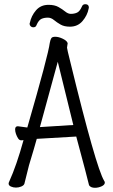

<svg xmlns="http://www.w3.org/2000/svg" viewBox="-20 -886 540 914"><path d="M432 8Q412 8 404 -4Q396 -39 343 -236L155 -225Q145 -188 118 -99L96 -11Q93 -3 81 2Q69 7 56 7Q43 7 32 2Q21 -3 21 -12Q21 -16 24 -22Q59 -99 92 -219Q87 -218 81 -218Q72 -218 66 -227.5Q60 -237 56 -248.5Q52 -260 52 -270Q52 -285 65 -285Q90 -281 110 -279Q210 -625 217 -682Q220 -698 224.5 -704.5Q229 -711 243 -711Q259 -711 278 -702Q297 -693 301 -683Q302 -682 302 -679Q302 -675 300.5 -669.5Q299 -664 299 -659Q299 -654 315 -590Q437 -89 476 -25Q479 -21 479 -17Q479 -6 463.5 1Q448 8 432 8ZM170 -281 329 -291Q304 -390 270 -531L255 -592ZM138 -756Q131 -756 126 -761Q121 -766 121 -772Q121 -776 122 -777Q129 -811 151.5 -837Q174 -863 211 -863Q240 -863 258.5 -852.5Q277 -842 290.5 -831Q304 -820 317 -820Q334 -820 347 -826Q360 -832 370 -855Q374 -866 386 -866Q403 -866 403 -850Q403 -847 402 -845Q396 -813 373 -786Q350 -759 313 -759Q286 -759 268.5 -769Q251 -779 237 -790.5Q223 -802 208 -802Q190 -802 177 -796Q164 -790 154 -767Q151 -756 138 -756Z"/></svg>

Font: LXGW WenKai Mono TC
Style: Regular
Weight: 400
Designer: LXGW / Fontworks Inc.
Foundry: LXGW / Fontworks Inc.
Version: Version 1.330